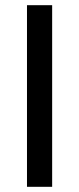

<svg xmlns="http://www.w3.org/2000/svg" viewBox="-20 -720 305 740"><path d="M84 0V-700H181V0Z"/></svg>

Font: Envelope Sans Variable
Style: Regular
Weight: 500
Designer: Andreas Rasmussen / Norman Anderson
Foundry: mail.de GmbH
Version: Version 1.150